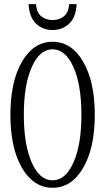

<svg xmlns="http://www.w3.org/2000/svg" viewBox="-20 -890 504 920"><path d="M117.2 -870.1H152.8Q154.8 -830.6 177.2 -812.3Q199.7 -793.9 231.9 -793.9Q264.2 -793.9 286.6 -812.3Q309.1 -830.6 311 -870.1H347.2Q344.2 -808.1 311.8 -777.1Q279.3 -746.1 231.9 -746.1Q184.6 -746.1 152.3 -777.1Q120.1 -808.1 117.2 -870.1ZM378.4 -85.4Q322.8 9.8 231.9 9.8Q141.1 9.8 85.4 -85.4Q29.8 -180.7 29.8 -339.8Q29.8 -499 85.4 -594.5Q141.1 -689.9 231.9 -689.9Q322.8 -689.9 378.4 -594.5Q434.1 -499 434.1 -339.8Q434.1 -180.7 378.4 -85.4ZM132.1 -111.3Q169.9 -25.9 231.9 -25.9Q293.9 -25.9 332 -111.3Q370.1 -196.8 370.1 -339.8Q370.1 -482.9 332 -568.4Q293.9 -653.8 231.9 -653.8Q169.9 -653.8 132.1 -568.4Q94.2 -482.9 94.2 -339.8Q94.2 -196.8 132.1 -111.3Z"/></svg>

Font: Margherita Light
Style: Regular
Weight: 300
Designer: James Puckett
Foundry: Dunwich Type Founders
Version: Version 1.008;hotconv 1.0.109;makeotfexe 2.5.65596